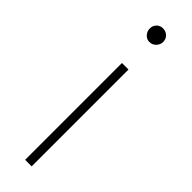

<svg xmlns="http://www.w3.org/2000/svg" viewBox="-226 -642 645 645"><g transform="rotate(45 96.0 -320.0)"><path d="M80 0V-460H111V0ZM95 -575Q82 -575 73 -585Q64 -595 64 -608Q64 -622 73 -631Q82 -640 95 -640Q109 -640 118.5 -631Q128 -622 128 -608Q128 -595 118.5 -585Q109 -575 95 -575Z"/></g></svg>

Font: Outfit Thin
Style: Regular
Weight: 100
Designer: Rodrigo Fuenzalida
Foundry: fragTYPE
Version: Version 1.100;gftools[0.9.27]